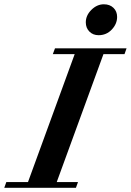

<svg xmlns="http://www.w3.org/2000/svg" viewBox="-74 -893 622 913"><path d="M395 -725.6Q368.2 -725.6 351.1 -742.9Q334 -760.3 334 -786.6Q334 -819.8 360.6 -846.2Q387.2 -872.6 419.9 -872.6Q448.2 -872.6 465.6 -855.7Q482.9 -838.9 482.9 -812.5Q482.9 -779.3 457.5 -752.4Q432.1 -725.6 395 -725.6ZM-53.7 0 -43.9 -27.3H59.1L281.2 -635.7H177.2L187.5 -663.1H527.8L518.1 -635.7H418L195.8 -27.3H296.9L287.1 0Z"/></svg>

Font: Elstob 18pt
Style: Bold Italic
Weight: 700
Italic angle: -20°
Designer: Peter S. Baker
Version: Version 1.015